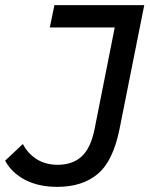

<svg xmlns="http://www.w3.org/2000/svg" viewBox="-61 -720 583 748"><path d="M162 8Q90 8 37.5 -19Q-15 -46 -41 -94L28 -159Q48 -121 82.5 -99.5Q117 -78 164 -78Q221 -78 256.5 -110Q292 -142 307 -215L386 -613H133L151 -700H501L405 -219Q380 -93 320 -42.5Q260 8 162 8Z"/></svg>

Font: Montserrat Medium
Style: Italic
Weight: 500
Italic angle: -11.3°
Designer: Julieta Ulanovsky
Foundry: Julieta Ulanovsky
Version: Version 9.000; ttfautohint (v1.8.4.7-5d5b)